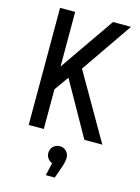

<svg xmlns="http://www.w3.org/2000/svg" viewBox="-137 -766 795 1093"><g transform="rotate(15 260.0 -219.5)"><path d="M77 0V-690H166V-368L389 -690H495L287 -388L511 0H405L226 -318L166 -234V0ZM334 125Q334 150 319 191L298 251H245L262 176Q246 170 236 156Q226 142 226 125Q226 102 241.5 86.5Q257 71 280 71Q303 71 318.5 86.5Q334 102 334 125Z"/></g></svg>

Font: Radio Canada Condensed
Style: Regular
Weight: 400
Width: 3
Designer: Charles Daoud, Etienne Aubert Bonn, Alexandre Saumier Demers, Jacques Le Bailly
Foundry: Radio-Canada
Version: Version 2.104; ttfautohint (v1.8.4.7-5d5b);gftools[0.9.28.de